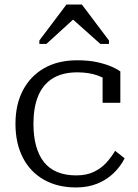

<svg xmlns="http://www.w3.org/2000/svg" viewBox="-20 -812 606 844"><path d="M315 -41Q361 -41 393.5 -57Q426 -73 448 -97.5Q470 -122 486 -149L528 -116Q509 -79 478.5 -50Q448 -21 407 -4.5Q366 12 314 12Q233 12 173 -22Q113 -56 80.5 -119Q48 -182 48 -268Q48 -353 81 -415.5Q114 -478 174.5 -512.5Q235 -547 319 -547Q372 -547 410.5 -538Q449 -529 474 -517.5Q499 -506 509 -498V-360H431V-481Q442 -480 450 -476Q458 -472 463 -467Q468 -462 470 -456Q472 -450 470 -444Q450 -465 411 -479.5Q372 -494 320 -494Q254 -494 211 -467Q168 -440 147.5 -389.5Q127 -339 127 -268Q127 -212 139 -169.5Q151 -127 174 -98.5Q197 -70 232.5 -55.5Q268 -41 315 -41ZM340 -792H272L153 -634V-619H184L331 -753L273 -751L421 -619H459V-634Z"/></svg>

Font: Roboto Serif 20pt Light
Style: Regular
Weight: 300
Version: Version 1.008